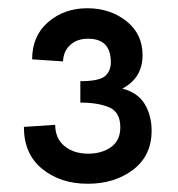

<svg xmlns="http://www.w3.org/2000/svg" viewBox="-20 -926 431 466"><path d="M38 -618 114 -623Q114 -590 136.5 -571.5Q159 -553 194 -553Q227 -553 249.5 -569Q272 -585 272 -617Q272 -654 245 -665.5Q218 -677 175 -677V-729Q220 -729 234.5 -741Q249 -753 249 -775Q249 -832 194 -832Q167 -832 150.5 -817Q134 -802 133 -777L58 -782Q58 -839 97 -872.5Q136 -906 192 -906Q247 -906 286.5 -875Q326 -844 326 -792Q326 -737 277 -711Q315 -701 331.5 -673Q348 -645 348 -609Q348 -548 303 -514Q258 -480 193 -480Q127 -480 82.5 -516Q38 -552 38 -618Z"/></svg>

Font: Hanken Grotesk Black
Style: Regular
Weight: 900
Designer: Alfredo Marco Pradil
Foundry: Hanken Design Co.
Version: Version 3.014